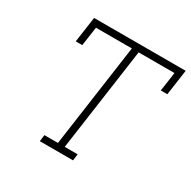

<svg xmlns="http://www.w3.org/2000/svg" viewBox="-156 -852 999 1004"><g transform="rotate(30 343.0 -350.0)"><path d="M214.3 -39.4 209.3 0H410L414.9 -39.4H337L424.6 -660.6H641L624.6 -546H664L686 -700H133L111 -546H150.4L166.9 -660.6H383.6L296 -39.4Z"/></g></svg>

Font: Josefin Slab Thin
Style: Italic
Weight: 100
Italic angle: -12°
Designer: Santiago Orozco
Foundry: Typemade
Version: Version 2.000